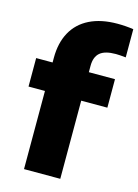

<svg xmlns="http://www.w3.org/2000/svg" viewBox="-123 -886 688 954"><g transform="rotate(15 221.0 -409.0)"><path d="M284.5 -581.5V-548.5H419V-402H284.5V0H98V-402H13.5V-548.5H98V-572.5Q98 -649 128.2 -704.2Q158.5 -759.5 217.5 -788.8Q276.5 -818 360.5 -818Q403 -818 442.5 -812V-667Q410 -670.5 391 -670.5Q335 -670.5 309.8 -648.8Q284.5 -627 284.5 -581.5Z"/></g></svg>

Font: Encode Sans ExtraBold
Style: Regular
Weight: 800
Designer: Multiple Designers
Foundry: Impallari Type
Version: Version 2.000